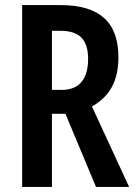

<svg xmlns="http://www.w3.org/2000/svg" viewBox="-20 -734 533 754"><path d="M218 -714H67V0H184V-287H237L357 0H487L341 -316C413 -356 445 -419 445 -509C445 -646 372 -714 218 -714ZM218 -613C291 -613 326 -579 326 -503C326 -422 290 -381 223 -381H184V-613Z"/></svg>

Font: Noto Sans Arabic UI XCn SmBd
Style: Regular
Weight: 600
Width: 2
Designer: Monotype Design Team, Nadine Chahine and Nizar Qandah
Foundry: Monotype Imaging Inc.
Version: Version 2.010